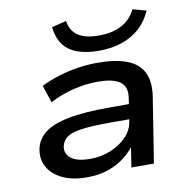

<svg xmlns="http://www.w3.org/2000/svg" viewBox="-81 -794 867 882"><g transform="rotate(-10 353.0 -353.0)"><path d="M256 9Q187 9 140.5 -13.5Q94 -36 73.5 -73.5Q53 -111 62 -158Q71 -201 107 -230Q143 -259 216.5 -274Q290 -289 413 -289H521L511 -220H401Q318 -220 270 -213.5Q222 -207 201 -191.5Q180 -176 174 -151Q167 -116 195 -94Q223 -72 284 -72Q335 -72 379.5 -90Q424 -108 454 -139Q484 -170 490 -209L506 -314Q515 -368 483 -391.5Q451 -415 379 -415Q323 -415 265 -401Q207 -387 154 -359L127 -440Q165 -459 209.5 -473Q254 -487 301 -494Q348 -501 392 -501Q475 -501 528.5 -481Q582 -461 604.5 -417Q627 -373 616 -303L568 0H463L480 -111H490Q469 -77 434.5 -49.5Q400 -22 356 -6.5Q312 9 256 9ZM410 -554Q350 -554 308 -570Q266 -586 243.5 -618Q221 -650 216 -698L284 -715Q292 -667 326 -645Q360 -623 422 -623Q483 -623 526.5 -645Q570 -667 594 -715L657 -698Q636 -650 601 -618.5Q566 -587 518 -570.5Q470 -554 410 -554Z"/></g></svg>

Font: Nunito Sans 10pt Expanded SemiBold
Style: Italic
Weight: 600
Width: 7
Italic angle: -9°
Designer: Vernon Adams
Foundry: Vernon Adams
Version: Version 3.101;gftools[0.9.27]